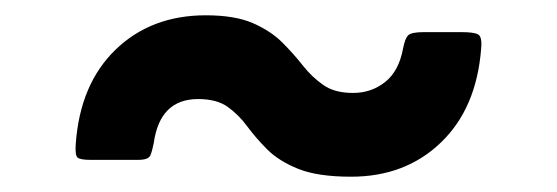

<svg xmlns="http://www.w3.org/2000/svg" viewBox="-20 -552 728 251"><path d="M239 -422.5Q189 -422.5 181 -365Q179 -354.5 176.5 -348.8Q174 -343 160.5 -343H98.5Q84.5 -343 81.2 -346.2Q78 -349.5 79 -363.5Q84.5 -442 131 -487Q177.5 -532 249 -532Q287 -532 310.5 -521.8Q334 -511.5 349 -496.5Q364 -481.5 376 -466.2Q388 -451 402.8 -440.8Q417.5 -430.5 441.5 -430.5Q465.5 -430.5 483.5 -444.8Q501.5 -459 507 -489Q509.5 -502 513.8 -506Q518 -510 534 -510H583.5Q599.5 -510 605 -507Q610.5 -504 609 -488.5Q603 -410.5 556.5 -365.8Q510 -321 439 -321Q395.5 -321 370 -331.2Q344.5 -341.5 329.5 -356.5Q314.5 -371.5 303.2 -386.8Q292 -402 277.8 -412.2Q263.5 -422.5 239 -422.5Z"/></svg>

Font: Besley* Heavy
Style: Regular
Weight: 800
Designer: Owen Earl
Foundry: indestructible type*
Version: Version 3.000; ttfautohint (v1.8.3)